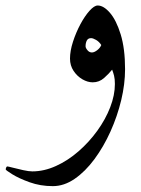

<svg xmlns="http://www.w3.org/2000/svg" viewBox="-74 -334 499 681"><path d="M369.6 -88.4Q369.6 -36.1 356 21Q342.3 78.1 317.9 132.3Q293.5 186.5 261 230.5Q228.5 274.4 190.9 300.3Q153.3 326.2 113.3 326.2Q69.3 326.2 31.2 312.5Q-6.8 298.8 -30.3 284.2Q-53.7 269.5 -53.7 267.1Q-53.7 263.7 -52 260Q-50.3 256.3 -48.3 256.3Q-45.4 256.3 -28.6 260.7Q-11.7 265.1 8.3 269.5Q28.3 273.9 40.5 273.9Q82.5 273.9 124.8 254.6Q167 235.4 204.3 202.9Q241.7 170.4 271 129.9Q300.3 89.4 316.9 46.4Q333.5 3.4 333.5 -36.1Q333.5 -53.7 330.6 -65.4Q327.6 -77.1 323.7 -86.9Q312.5 -72.8 295.2 -57.4Q277.8 -42 254.9 -42Q236.8 -42 218.3 -52.7Q199.7 -63.5 187 -82.5Q174.3 -101.6 174.3 -126Q174.3 -153.3 184.8 -185.8Q195.3 -218.3 210.9 -247.6Q226.6 -276.9 243.4 -295.7Q260.3 -314.5 272.5 -314.5Q293.5 -314.5 315.9 -288.6Q338.4 -262.7 354 -212.2Q369.6 -161.6 369.6 -88.4ZM285.2 -174.3Q277.8 -186 266.8 -192.4Q255.9 -198.7 249 -198.7Q238.3 -198.7 233.9 -190.2Q229.5 -181.6 229.5 -169.9Q229.5 -164.1 236.1 -156Q242.7 -147.9 252 -147.9Q260.3 -147.9 270.8 -156Q281.2 -164.1 285.2 -174.3Z"/></svg>

Font: Scheherazade New Rohingya
Style: Regular
Weight: 400
Designer: SIL International
Foundry: SIL International
Version: Version 3.000 ; LngRng